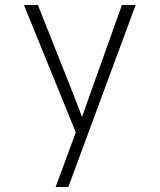

<svg xmlns="http://www.w3.org/2000/svg" viewBox="-20 -570 640 770"><path d="M203 180 284 -39 76 -550H132L271 -200L309 -101L344 -200L469 -550H524L254 180Z"/></svg>

Font: JetBrains Mono Extra Light
Style: Regular
Weight: 200
Monospace: yes
Designer: Philipp Nurullin, Konstantin Bulenkov
Foundry: JetBrains
Version: 2.002